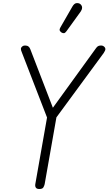

<svg xmlns="http://www.w3.org/2000/svg" viewBox="-20 -1227 706 1249"><path d="M235.5 2.5Q219.5 2.5 213.5 -6Q207.5 -14.5 209.5 -28.5L286 -462.5L122 -886.5Q118.5 -896 117.2 -899.8Q116 -903.5 116 -909Q116 -917.5 123.8 -924.2Q131.5 -931 142.5 -931Q157 -931 165.2 -924.5Q173.5 -918 177.5 -906L324 -526L606 -915.5Q613 -925 620.5 -928Q628 -931 638 -931Q645 -931 651.2 -927.8Q657.5 -924.5 661.5 -919.2Q665.5 -914 665.5 -907.5Q665.5 -898.5 654.5 -882L347 -463.5L270.5 -29Q268 -18 262 -7.8Q256 2.5 235.5 2.5ZM381 -1015Q373 -1020 369 -1027.5Q365 -1035 374 -1050.5L451 -1184.5Q463.5 -1206 478.8 -1206.8Q494 -1207.5 503 -1200Q514.5 -1189.5 514 -1176.8Q513.5 -1164 505 -1152L412.5 -1024Q403.5 -1011.5 395.8 -1011.2Q388 -1011 381 -1015Z"/></svg>

Font: Edu AU VIC WA NT Hand
Style: Regular
Weight: 400
Designer: Tina and Corey Anderson, Eben Sorkin, Mirko Velimirovic
Foundry: Google for Education
Version: Version 1.001